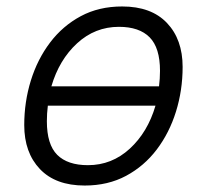

<svg xmlns="http://www.w3.org/2000/svg" viewBox="-20 -562 640 594"><path d="M242 12Q152 12 103.5 -39Q55 -90 55 -175Q55 -247 75.5 -313Q96 -379 135 -430.5Q174 -482 230 -512Q286 -542 358 -542Q448 -542 496.5 -491Q545 -440 545 -355Q545 -283 524.5 -217Q504 -151 465 -99.5Q426 -48 370 -18Q314 12 242 12ZM348 -479Q274 -479 218.5 -428Q163 -377 139 -295H472Q475 -319 475 -343Q475 -414 443 -446.5Q411 -479 348 -479ZM252 -51Q326 -51 381.5 -102Q437 -153 461 -235H128Q125 -211 125 -187Q125 -115 157 -83Q189 -51 252 -51Z"/></svg>

Font: Geist Mono Light
Style: Italic
Weight: 300
Italic angle: -12°
Monospace: yes
Designer: Basement.studio, Andrés Briganti, Mateo Zaragoza
Foundry: Basement.studio, Vercel, Andrés Briganti, Guido Ferreyra, Mateo Zaragoza
Version: Version 1.500; ttfautohint (v1.8.4.7-5d5b)